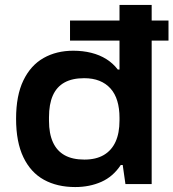

<svg xmlns="http://www.w3.org/2000/svg" viewBox="-20 -744 701 776"><path d="M284 12Q211 12 157.5 -17.5Q104 -47 74.5 -108.5Q45 -170 45 -264Q45 -358 74.5 -419Q104 -480 156 -509.5Q208 -539 276 -539Q315 -539 349 -530.5Q383 -522 410 -505Q437 -488 456 -463H463V-724H593V0H487L476 -77H468Q437 -30 389.5 -9Q342 12 284 12ZM321 -99Q368 -99 399.5 -117.5Q431 -136 447 -171Q463 -206 463 -257V-268Q463 -306 454 -336Q445 -366 426.5 -386.5Q408 -407 381.5 -417.5Q355 -428 320 -428Q272 -428 240.5 -410.5Q209 -393 193.5 -358Q178 -323 178 -270V-256Q178 -204 194 -169Q210 -134 241.5 -116.5Q273 -99 321 -99ZM263 -580V-661H661V-580Z"/></svg>

Font: Archivo SemiExpanded SemiBold
Style: Regular
Weight: 600
Width: 6
Designer: Hector Gatti
Foundry: Omnibus-Type
Version: Version 2.001